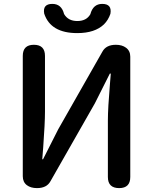

<svg xmlns="http://www.w3.org/2000/svg" viewBox="-20 -966 785 986"><path d="M170 0Q138 0 118 -15Q97 -31 97 -61V-679Q97 -736 154 -736Q211 -736 211 -679V-393Q211 -334 202 -211Q198 -168 197 -148H201L279 -302L506 -701Q525 -736 575 -736Q607 -736 627 -721Q649 -705 649 -675V-368V-57Q649 0 592 0Q534 0 534 -57V-347Q534 -410 545 -540Q548 -572 549 -588H544L467 -435L239 -35Q220 0 170 0ZM377 -796Q240 -796 207 -896Q198 -946 249 -946Q296 -946 309 -894Q330 -858 377 -858Q424 -858 444 -893Q458 -946 505 -946Q556 -946 547 -895Q536 -863 514 -841Q467 -796 377 -796Z"/></svg>

Font: GenSenRounded JP M
Style: Regular
Weight: 500
Version: Version 1.501;PS 1;hotconv 16.6.51;makeotf.lib2.5.65220